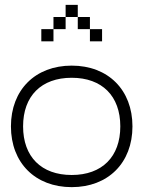

<svg xmlns="http://www.w3.org/2000/svg" viewBox="-20 -770 590 790"><path d="M275 0C425 0 525 -100 525 -250C525 -400 425 -500 275 -500C125 -500 25 -400 25 -250C25 -100 125 0 275 0ZM75 -250C75 -375 150 -450 275 -450C400 -450 475 -375 475 -250C475 -125 400 -50 275 -50C150 -50 75 -125 75 -250ZM150 -600H200V-650H150ZM200 -650H250V-700H200ZM250 -700H300V-750H250ZM300 -650H350V-700H300ZM350 -600H400V-650H350Z"/></svg>

Font: LS-VG5000 Light
Style: Regular
Weight: 400
Designer: Justin Bihan, 2021
Foundry: Justin Bihan, 2021
Version: Version 1.000;Glyphs 3.1.2 (3151)